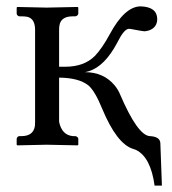

<svg xmlns="http://www.w3.org/2000/svg" viewBox="-20 -453 538 601"><path d="M89.8 -71.8V-359.9Q89.8 -394.5 65.4 -400.4Q57.1 -401.9 46.9 -401.9H40Q33.2 -403.8 32.2 -410.2V-429.2L34.2 -431.2Q35.2 -431.2 126 -429.2L223.1 -431.2L225.1 -429.2V-410.2Q223.6 -403.3 215.8 -401.9H208Q170.4 -401.9 166 -373Q165 -366.7 165 -359.9V-244.1H184.1Q243.2 -244.1 276.9 -277.8Q299.8 -301.8 323.2 -345.2Q370.1 -432.6 419.9 -433.1Q471.2 -431.6 472.2 -394Q472.2 -367.2 446.8 -357.9Q439 -355.5 432.1 -355Q427.7 -355 389.2 -362.3Q385.3 -362.8 382.8 -362.8Q367.7 -361.3 347.2 -319.8Q308.1 -245.6 257.8 -230Q251.5 -228 246.1 -227.1Q304.7 -227.1 339.4 -185.1Q350.1 -171.9 356 -157.2Q411.1 -28.8 449.2 -26.9Q480 -25.4 481.9 -5.9L486.8 127.9H463.9Q451.7 39.1 406.2 16.6Q400.9 14.2 397 13.2Q345.7 -2.4 299.8 -112.8Q276.9 -168.9 256.3 -186Q226.1 -209.5 165 -210V-71.8Q173.3 -30.3 208 -26.9H215.8Q223.6 -25.4 225.1 -19V0L223.1 2Q222.2 2 126 0L34.2 2L32.2 0V-19Q34.2 -25.9 40 -26.9H46.9Q85 -26.9 89.4 -59.6Q89.8 -65.4 89.8 -71.8Z"/></svg>

Font: Linux Biolinum Capitals O
Style: Small Caps
Weight: 400
Designer: Philipp H. Poll
Foundry: Philipp H. Poll
Version: Version 1.0.4